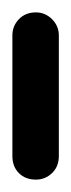

<svg xmlns="http://www.w3.org/2000/svg" viewBox="-20 -290 115 310"><path d="M0 -38H75V-233H0ZM38 -75Q21 -75 10.5 -64Q0 -53 0 -38Q0 -21 10.5 -10.5Q21 0 38 0Q53 0 64 -10.5Q75 -21 75 -38Q75 -53 64 -64Q53 -75 38 -75ZM38 -270Q21 -270 10.5 -259Q0 -248 0 -233Q0 -216 10.5 -205.5Q21 -195 38 -195Q53 -195 64 -205.5Q75 -216 75 -233Q75 -248 64 -259Q53 -270 38 -270Z"/></svg>

Font: Wavefont Medium
Style: Regular
Weight: 500
Version: Version 3.004;gftools[0.9.33]